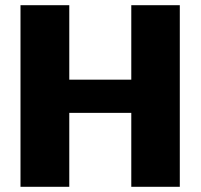

<svg xmlns="http://www.w3.org/2000/svg" viewBox="-20 -720 773 740"><path d="M59 -700H247V-339L206 -413H526L486 -339V-700H673V0H486V-360L526 -285H206L247 -360V0H59Z"/></svg>

Font: Pathway Extreme SemiCondensed ExtraBold
Style: Regular
Weight: 800
Width: 4
Version: Version 1.001;gftools[0.9.26]